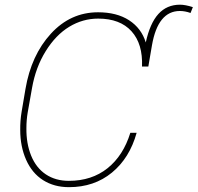

<svg xmlns="http://www.w3.org/2000/svg" viewBox="-20 -772 826 802"><path d="M550.8 -217.3Q521.5 -111.8 447.5 -51Q373.5 9.8 268.1 9.8Q206.1 9.8 159.9 -19.5Q113.8 -48.8 89.1 -104.5Q64.5 -160.2 64.5 -229Q64 -267.6 70.3 -305.2L86.4 -400.4Q110.4 -541.5 192.4 -631.1Q274.4 -720.7 389.6 -720.7Q467.8 -720.7 519.3 -687.3Q570.8 -653.8 588.9 -594.7Q606.4 -674.8 641.6 -713.6Q676.8 -752.4 731.9 -752.4Q753.9 -752.4 785.6 -742.2L775.9 -717.8Q752.9 -726.1 731.4 -726.1Q639.6 -726.1 614.7 -582.5L599.6 -494.1H573.2Q577.1 -588.4 529.3 -641.4Q481.4 -694.3 390.1 -694.3Q325.7 -694.3 269.3 -660.2Q212.9 -626 170.9 -558.3Q128.9 -490.7 113.8 -404.3L95.7 -302.2Q90.3 -270 90.3 -236.8Q89.4 -172.9 110.1 -121.8Q130.9 -70.8 171.4 -43.7Q211.9 -16.6 267.6 -16.6Q363.3 -16.6 429.2 -69.3Q495.1 -122.1 524.4 -217.3Z"/></svg>

Font: Roboto Thin
Style: Italic
Weight: 250
Italic angle: -12°
Designer: Google
Version: Version 2.134; 2016